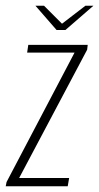

<svg xmlns="http://www.w3.org/2000/svg" viewBox="-40 -652 347 672"><path d="M-20 0 -17 -15 221 -468H55L59 -495H267L265 -478L27 -29H202L197 0ZM158 -547 84 -632H114L177 -569L259 -632H287L189 -547Z"/></svg>

Font: Alumni Sans ExtraLight
Style: Italic
Weight: 250
Italic angle: -8°
Version: Version 1.016